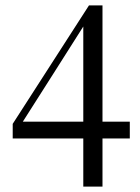

<svg xmlns="http://www.w3.org/2000/svg" viewBox="-20 -675 519 710"><path d="M288 15H359V-655H309L27 -217V-163H460V-225H60V-238L51 -204L177 -402L302 -599L275 -588H288V-202V-183Z"/></svg>

Font: Source Serif 4 48pt
Style: Regular
Weight: 400
Designer: Frank Grie√ühammer
Foundry: Adobe Systems Incorporated
Version: Version 4.004;hotconv 1.0.116;makeotfexe 2.5.65601